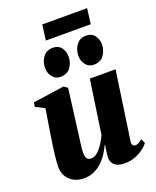

<svg xmlns="http://www.w3.org/2000/svg" viewBox="-167 -1017 916 1126"><g transform="rotate(-20 290.5 -454.0)"><path d="M159.5 12Q125.5 12 98.2 -2Q71 -16 55.2 -41.5Q39.5 -67 39 -101.5Q39 -118 40.8 -138.2Q42.5 -158.5 45.2 -181Q48 -203.5 51.2 -226Q54.5 -248.5 57.5 -269.5L86.5 -452L30.5 -481L35 -507.5L230 -535.5L252.5 -519L222.5 -286.5Q220 -265.5 216.8 -241.8Q213.5 -218 210.8 -196.5Q208 -175 206.2 -158.2Q204.5 -141.5 204.5 -133.5Q204.5 -117 207.5 -106Q210.5 -95 218 -89.2Q225.5 -83.5 239 -83.5Q259.5 -83.5 278.8 -100.2Q298 -117 314.2 -142Q330.5 -167 341.5 -191L390.5 -526H551L489 -98Q487 -81 493.2 -74Q499.5 -67 508 -67Q517 -67 528 -72Q539 -77 552 -89L565 -60.5Q553 -45 530.8 -28.2Q508.5 -11.5 479 -0.2Q449.5 11 415 11Q374.5 11 354.2 -5Q334 -21 332 -49Q332 -53.5 332.8 -62.8Q333.5 -72 334.8 -83.2Q336 -94.5 338 -107Q340 -119.5 341.5 -131L339.5 -131.5Q328 -105.5 311.2 -80Q294.5 -54.5 272.2 -33.8Q250 -13 221.8 -0.5Q193.5 12 159.5 12ZM233 -594.5Q201.5 -594.5 183 -619Q164.5 -643.5 165 -674Q165 -713.5 186.8 -742Q208.5 -770.5 246.5 -770.5Q283.5 -770.5 300.8 -745.8Q318 -721 318 -692Q318 -653.5 297 -624Q276 -594.5 233 -594.5ZM441.5 -594.5Q409.5 -594.5 391 -619Q372.5 -643.5 373 -674Q373.5 -713.5 394.8 -742Q416 -770.5 455 -770.5Q491.5 -770.5 508.8 -745.8Q526 -721 526 -692Q526 -653.5 504.8 -624Q483.5 -594.5 441.5 -594.5ZM237 -920H517L504.5 -824H224.5Z"/></g></svg>

Font: Merriweather 96pt Black
Style: Italic
Weight: 900
Italic angle: -7.8°
Version: Version 2.101